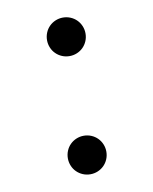

<svg xmlns="http://www.w3.org/2000/svg" viewBox="-61 -503 447 561"><g transform="rotate(-10 162.5 -222.5)"><path d="M106 -47.4Q106 -59.1 110.4 -69.6Q114.7 -80.1 122.6 -87.9Q130.4 -95.7 140.9 -100.1Q151.4 -104.5 163.1 -104.5Q174.8 -104.5 185.3 -100.1Q195.8 -95.7 203.6 -87.9Q211.4 -80.1 215.8 -69.6Q220.2 -59.1 220.2 -47.4Q220.2 -35.6 215.8 -25.1Q211.4 -14.6 203.6 -6.8Q195.8 1 185.3 5.4Q174.8 9.8 163.1 9.8Q151.4 9.8 140.9 5.4Q130.4 1 122.6 -6.8Q114.7 -14.6 110.4 -25.1Q106 -35.6 106 -47.4ZM106 -397.9Q106 -409.7 110.4 -420.2Q114.7 -430.7 122.6 -438.5Q130.4 -446.3 140.9 -450.7Q151.4 -455.1 163.1 -455.1Q174.8 -455.1 185.3 -450.7Q195.8 -446.3 203.6 -438.5Q211.4 -430.7 215.8 -420.2Q220.2 -409.7 220.2 -397.9Q220.2 -386.2 215.8 -375.7Q211.4 -365.2 203.6 -357.4Q195.8 -349.6 185.3 -345.2Q174.8 -340.8 163.1 -340.8Q151.4 -340.8 140.9 -345.2Q130.4 -349.6 122.6 -357.4Q114.7 -365.2 110.4 -375.7Q106 -386.2 106 -397.9Z"/></g></svg>

Font: Proza Libre
Style: Light
Weight: 300
Designer: Jasper de Waard
Foundry: Jasper de Waard
Version: Version 1.000; ttfautohint (v1.4.1.8-43bc)